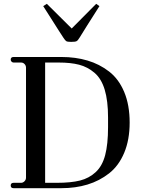

<svg xmlns="http://www.w3.org/2000/svg" viewBox="-20 -984 746 1004"><path d="M352 -765Q333 -765 327 -768.5Q321 -772 312 -786Q302 -801 287 -824.5Q272 -848 248 -886Q224 -924 206 -952L225 -964L355 -835L483 -964L500 -952Q472 -909 436.5 -852Q401 -795 396 -787Q387 -772 380 -768.5Q373 -765 352 -765ZM51 0Q36 0 36 -14Q36 -28 51 -28H90Q100 -28 108 -36Q116 -44 116 -55V-630Q116 -641 108.5 -649Q101 -657 90 -657H51Q45 -657 40.5 -661.5Q36 -666 36 -672Q36 -686 51 -686H301Q375 -686 437.5 -667.5Q500 -649 550.5 -610Q601 -571 629.5 -503Q658 -435 658 -343Q658 -253 629.5 -185Q601 -117 550.5 -77.5Q500 -38 437.5 -19Q375 0 301 0ZM216 -28H277Q351 -28 398.5 -40Q446 -52 480.5 -84Q515 -116 530 -173Q545 -230 545 -319V-370Q545 -457 527.5 -515Q510 -573 474 -603.5Q438 -634 394 -645.5Q350 -657 287 -657H216Z"/></svg>

Font: HK Venetian
Style: Regular
Weight: 400
Designer: Alfredo Marco Pradil
Foundry: Alfredo Marco Pradil
Version: Version 1.000;PS 001.000;hotconv 1.0.88;makeotf.lib2.5.64775